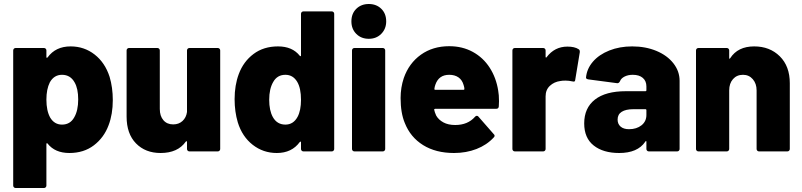

<svg xmlns="http://www.w3.org/2000/svg" viewBox="-20 -757 4008 960"><path d="M528 -373Q544 -319 544 -257Q544 -186 523 -131Q500 -69 449.5 -30.5Q399 8 327 8Q255 8 218 -39Q217 -41 215 -41Q215 -41 213.5 -40.5Q212 -40 212 -37V171Q212 176 208.5 179.5Q205 183 200 183H58Q53 183 49.5 179.5Q46 176 46 171V-505Q46 -510 49.5 -513.5Q53 -517 58 -517H200Q205 -517 208.5 -513.5Q212 -510 212 -505V-472Q212 -469 213 -468.5Q214 -468 215 -468Q216 -468 218 -470Q258 -525 333 -525Q401 -525 453 -484.5Q505 -444 528 -373ZM351 -170Q371 -204 371 -260Q371 -314 353 -345Q332 -383 290 -383Q250 -383 229 -345Q212 -311 212 -259Q212 -203 231 -169Q252 -134 290 -134Q331 -134 351 -170Z M915 -505Q915 -510 918.5 -513.5Q922 -517 927 -517H1069Q1074 -517 1077.5 -513.5Q1081 -510 1081 -505V-12Q1081 -7 1077.5 -3.5Q1074 0 1069 0H927Q922 0 918.5 -3.5Q915 -7 915 -12V-47Q915 -50 914 -50.5Q913 -51 912 -51Q911 -51 909 -49Q869 8 783 8Q707 8 660 -40Q613 -88 613 -174V-505Q613 -510 616.5 -513.5Q620 -517 625 -517H767Q772 -517 775.5 -513.5Q779 -510 779 -505V-212Q779 -177 797 -156Q815 -135 846 -135Q874 -135 892.5 -152Q911 -169 915 -197Z M1485 -688Q1485 -693 1488.5 -696.5Q1492 -700 1497 -700H1639Q1644 -700 1647.5 -696.5Q1651 -693 1651 -688V-12Q1651 -7 1647.5 -3.5Q1644 0 1639 0H1497Q1492 0 1488.5 -3.5Q1485 -7 1485 -12V-45Q1485 -48 1484 -48.5Q1483 -49 1482 -49Q1481 -49 1479 -47Q1439 8 1364 8Q1296 8 1243.5 -33Q1191 -74 1169 -145Q1153 -199 1153 -261Q1153 -331 1174 -387Q1197 -449 1247.5 -487Q1298 -525 1370 -525Q1442 -525 1479 -478Q1481 -476 1482 -476Q1483 -476 1484 -476.5Q1485 -477 1485 -480ZM1468 -173Q1485 -205 1485 -258Q1485 -316 1466 -348Q1445 -383 1407 -383Q1366 -383 1346 -347Q1326 -313 1326 -258Q1326 -205 1344 -172Q1365 -134 1407 -134Q1447 -134 1468 -173Z M1824 -563Q1786 -563 1761.5 -587.5Q1737 -612 1737 -650Q1737 -689 1761.5 -713Q1786 -737 1824 -737Q1862 -737 1886.5 -713Q1911 -689 1911 -650Q1911 -613 1886.5 -588Q1862 -563 1824 -563ZM1752 0Q1747 0 1743.5 -3.5Q1740 -7 1740 -12V-505Q1740 -510 1743.5 -513.5Q1747 -517 1752 -517H1894Q1899 -517 1902.5 -513.5Q1906 -510 1906 -505V-12Q1906 -7 1902.5 -3.5Q1899 0 1894 0Z M2471 -304Q2475 -283 2475 -251Q2475 -239 2474 -225Q2473 -213 2461 -213H2156Q2154 -213 2152.5 -212Q2151 -211 2151 -209Q2151 -209 2151 -208Q2153 -197 2161 -179Q2173 -158 2197 -145Q2221 -132 2256 -132Q2319 -132 2355 -173Q2359 -178 2364 -178Q2369 -178 2372 -174L2449 -86Q2453 -83 2453 -78Q2453 -74 2449 -70Q2414 -32 2362.5 -12Q2311 8 2250 8Q2159 8 2095.5 -31.5Q2032 -71 2004 -142Q1983 -192 1983 -267Q1983 -319 1999 -367Q2025 -441 2084.5 -483.5Q2144 -526 2226 -526Q2292 -526 2344 -497.5Q2396 -469 2428.5 -418.5Q2461 -368 2471 -304ZM2226 -383Q2174 -383 2157 -334Q2153 -323 2152 -313Q2152 -312 2152 -311Q2152 -308 2156 -308H2298Q2302 -308 2302 -312Q2302 -320 2298 -332Q2291 -357 2272.5 -370Q2254 -383 2226 -383Z M2817 -524Q2853 -524 2873 -511Q2879 -507 2879 -500Q2879 -498 2879 -496L2856 -357Q2855 -349 2849 -349Q2846 -349 2842 -350Q2824 -354 2808 -354Q2791 -354 2782 -352Q2751 -348 2729.5 -328Q2708 -308 2708 -275V-12Q2708 -7 2704.5 -3.5Q2701 0 2696 0H2554Q2549 0 2545.5 -3.5Q2542 -7 2542 -12V-505Q2542 -510 2545.5 -513.5Q2549 -517 2554 -517H2696Q2701 -517 2704.5 -513.5Q2708 -510 2708 -505V-473Q2708 -470 2709.5 -469.5Q2711 -469 2711 -469Q2712 -469 2713 -471Q2753 -524 2817 -524Z M3141 -525Q3208 -525 3262 -502.5Q3316 -480 3347 -440.5Q3378 -401 3378 -353V-12Q3378 -7 3374.5 -3.5Q3371 0 3366 0H3224Q3219 0 3215.5 -3.5Q3212 -7 3212 -12V-47Q3212 -51 3211 -51.5Q3210 -52 3210 -52Q3208 -52 3206 -48Q3168 8 3076 8Q2996 8 2948.5 -29.5Q2901 -67 2901 -140Q2901 -217 2954.5 -259Q3008 -301 3110 -301H3207Q3212 -301 3212 -306V-325Q3212 -352 3194 -367.5Q3176 -383 3144 -383Q3120 -383 3102.5 -374Q3085 -365 3080 -351Q3075 -341 3067 -341Q3067 -341 3066 -341L2922 -360Q2910 -362 2910 -369Q2914 -413 2944.5 -448.5Q2975 -484 3026.5 -504.5Q3078 -525 3141 -525ZM3125 -111Q3163 -111 3187.5 -130.5Q3212 -150 3212 -182V-206Q3212 -211 3207 -211H3147Q3109 -211 3088.5 -198Q3068 -185 3068 -159Q3068 -137 3083 -124Q3098 -111 3125 -111Z M3751 -525Q3829 -525 3879 -475.5Q3929 -426 3929 -341V-12Q3929 -7 3925.5 -3.5Q3922 0 3917 0H3775Q3770 0 3766.5 -3.5Q3763 -7 3763 -12V-305Q3763 -339 3744 -361Q3725 -383 3695 -383Q3664 -383 3645 -361.5Q3626 -340 3626 -305V-12Q3626 -7 3622.5 -3.5Q3619 0 3614 0H3472Q3467 0 3463.5 -3.5Q3460 -7 3460 -12V-505Q3460 -510 3463.5 -513.5Q3467 -517 3472 -517H3614Q3619 -517 3622.5 -513.5Q3626 -510 3626 -505V-468Q3626 -464 3627 -463.5Q3628 -463 3628 -463Q3629 -463 3631 -466Q3669 -525 3751 -525Z"/></svg>

Font: LinhAnh ExtBd
Style: Regular
Weight: 800
Designer: Jeremy Tribby
Foundry: Tribby Type
Version: Version 1.408